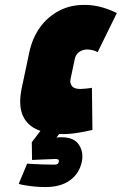

<svg xmlns="http://www.w3.org/2000/svg" viewBox="-20 -532 494 779"><path d="M233 -5H147L109 45L110 117Q120 116 141 115.5Q162 115 181 114Q200 113 204 113Q213 113 216.5 115.5Q220 118 218 125Q218 129 215.5 131.5Q213 134 209 135Q205 136 198 136Q173 136 148.5 135Q124 134 107.5 133Q91 132 90 132L56 214Q61 216 77 219Q93 222 116 224.5Q139 227 164 227Q226 227 264 199.5Q302 172 312 124Q320 85 300 55Q280 25 231 25Q228 25 221.5 25Q215 25 209 26ZM376 -320 454 -479Q426 -493 395 -502Q364 -511 331 -512Q269 -514 221 -489Q173 -464 142 -420.5Q111 -377 99 -320L68 -174Q55 -110 70 -69.5Q85 -29 124 -9.5Q163 10 220 12Q254 13 288.5 8Q323 3 355 -5L353 -176Q353 -176 349 -175Q345 -174 337.5 -173.5Q330 -173 322 -172Q314 -171 306 -171Q295 -171 286.5 -173.5Q278 -176 273 -181.5Q268 -187 266 -195.5Q264 -204 267 -215L283 -291Q286 -306 294.5 -315Q303 -324 314.5 -328Q326 -332 339 -331Q350 -330 359.5 -327.5Q369 -325 376 -320Z"/></svg>

Font: Advent Pro Black
Style: Italic
Weight: 900
Italic angle: -12°
Version: Version 3.000